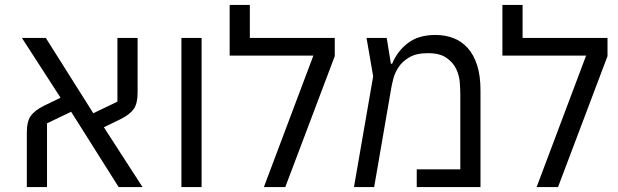

<svg xmlns="http://www.w3.org/2000/svg" viewBox="-20 -760 2510 780"><path d="M89 -223Q89 -266 104.5 -288.5Q120 -311 158 -330L226 -363L69 -606H166L359 -300L457 -347V-606H539V-383Q539 -340 523.5 -317.5Q508 -295 470 -276L402 -243L559 0H462L269 -306L171 -259V0H89Z M717 -606H799V0H717Z M1253 -534H913V-740H995V-606H1340V-532L1139 0H1052Z M1496 -450 1469 -606H1551L1568 -501H1573Q1594 -552 1637 -585Q1680 -618 1749 -618Q1789 -618 1822.5 -605Q1856 -592 1880.5 -564.5Q1905 -537 1918.5 -494.5Q1932 -452 1932 -393V0H1673V-72H1850V-375Q1850 -395 1848 -424Q1846 -453 1833.5 -479.5Q1821 -506 1794 -525Q1767 -544 1718 -544Q1671 -544 1642.5 -527Q1614 -510 1599 -487Q1584 -464 1578 -440.5Q1572 -417 1570 -405L1500 0H1418Z M2361 -534H2021V-740H2103V-606H2448V-532L2247 0H2160Z"/></svg>

Font: IBM Plex Sans Hebrew
Style: Regular
Weight: 400
Designer: Mike Abbink, Paul van der Laan, Pieter van Rosmalen, Yanek Iontef
Foundry: Bold Monday
Version: Version 1.2